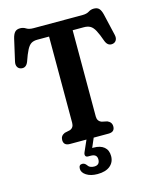

<svg xmlns="http://www.w3.org/2000/svg" viewBox="-134 -810 896 1108"><g transform="rotate(-15 314.0 -256.0)"><path d="M169 -700H462.5Q487 -700 501.8 -709.5Q516.5 -719 534 -719Q555 -719 565.5 -707.5Q576 -696 582 -671.5L612 -542Q616.5 -523 609.8 -510.2Q603 -497.5 588.5 -494.5Q559 -488.5 545.5 -521.5Q530 -566 517.2 -589.5Q504.5 -613 489.2 -621.5Q474 -630 451.5 -630H384.5V-114.5Q384.5 -86.5 409.5 -77L442 -70Q467.5 -59 467.5 -33.5Q467.5 0 430 0H199.5Q162 0 162 -33.5Q162 -59 187.5 -70L220 -77Q243.5 -86 243.5 -114.5V-630H173.5Q151.5 -630 137.2 -621.5Q123 -613 110.8 -589.8Q98.5 -566.5 83 -521.5Q69.5 -488.5 40.5 -494.5Q25.5 -497.5 18.8 -510.2Q12 -523 16.5 -542L46 -671.5Q52 -696.5 62.8 -708Q73.5 -719.5 94 -719.5Q112.5 -719.5 127.5 -709.8Q142.5 -700 169 -700ZM302 -8.5H345L317.5 55.5Q321.5 55.5 326 55.5Q366 55.5 388.5 74.2Q411 93 411 128.5Q411 165 384.5 187Q358 209 309.5 209Q268.5 209 243 192.5Q217.5 176 217.5 153.5Q217.5 129 237.5 129Q245 129 250.8 132.2Q256.5 135.5 261 141Q268 152.5 278.2 157.2Q288.5 162 301.5 162Q335 162 335 128Q335 96.5 298 96.5H283Q270 96.5 266.5 88Q263 79.5 268.5 67.5Z"/></g></svg>

Font: Fraunces 144pt SuperSoft SemiBold
Style: Regular
Weight: 600
Version: Version 1.000;[b76b70a41]